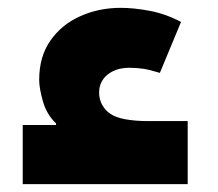

<svg xmlns="http://www.w3.org/2000/svg" viewBox="-20 -470 556 490"><path d="M38 0V-151H123V-155Q99 -178 89.5 -211.5Q80 -245 80 -266Q80 -326 109 -367Q138 -408 185.5 -429Q233 -450 288 -450Q321 -450 361.5 -442.5Q402 -435 442 -414L388 -284Q362 -292 345.5 -294.5Q329 -297 310 -297Q276 -297 254.5 -279.5Q233 -262 233 -234Q233 -216 241 -202Q249 -188 261 -180Q275 -170 300.5 -165.5Q326 -161 357 -161H459V0Z"/></svg>

Font: Noto Sans Syriac Black
Style: Regular
Weight: 900
Designer: Patrick Giasson and the Monotype Design Team
Foundry: Monotype Imaging Inc.
Version: Version 2.000; ttfautohint (v1.8.3) -l 8 -r 50 -G 200 -x 14 